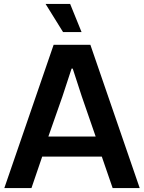

<svg xmlns="http://www.w3.org/2000/svg" viewBox="-20 -957 733 977"><path d="M2 0 252.9 -729H439.9L690.9 0H553.2L498 -160.2H194.8L140.1 0ZM211.9 -937H336.9L395 -793.9H300.8ZM226.1 -262.2H466.8L396 -466.8L350.1 -607.9H344.2L297.9 -466.8Z"/></svg>

Font: Lumene Sans
Style: Bold
Weight: 600
Designer: Deni Anggara
Version: Version 1.003;Glyphs 3.1.2 (3151)